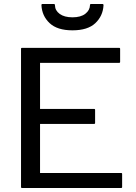

<svg xmlns="http://www.w3.org/2000/svg" viewBox="-20 -939 680 959"><path d="M180 -395H450Q455 -395 455 -390V-325Q455 -320 450 -320H180V-75H585Q590 -75 590 -70V-5Q590 0 585 0H90Q85 0 85 -5V-695Q85 -700 90 -700H575Q580 -700 580 -695V-630Q580 -625 575 -625H180ZM342 -852.5Q383.5 -852.5 406.2 -870.2Q429 -888 429.5 -913.5Q429.5 -919 434.5 -919H492Q497.5 -919 497 -912Q494 -859 456 -823.2Q418 -787.5 342 -787.5Q266 -787.5 227.8 -823.5Q189.5 -859.5 187 -913.5Q187 -919 192 -919H249.5Q254.5 -919 254.5 -912.5Q255 -886.5 278.2 -869.5Q301.5 -852.5 342 -852.5Z"/></svg>

Font: MFEK Sans
Style: Regular
Weight: 400
Designer: Owen Earl
Foundry: indestructible type*
Version: Version 0.001; ttfautohint (v1.8.4.7-5d5b)